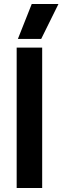

<svg xmlns="http://www.w3.org/2000/svg" viewBox="-20 -936 311 956"><path d="M138 -916H271L185 -742H69ZM63 -699H190V0H63Z"/></svg>

Font: Prompt Medium
Style: Regular
Weight: 500
Designer: Katatrad Team
Foundry: CadsonDemak
Version: Version 1.001